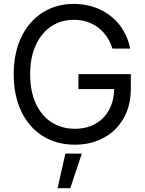

<svg xmlns="http://www.w3.org/2000/svg" viewBox="-20 -737 749 991"><path d="M360.4 -634.8Q296.9 -634.8 246.1 -602.1Q195.3 -569.3 165.5 -505.9Q135.7 -442.4 135.7 -353.5Q135.7 -264.6 165.5 -201.2Q195.3 -137.7 247.6 -105Q299.8 -72.3 366.2 -72.3Q426.8 -72.3 472.7 -98.1Q518.6 -124 543.9 -171.9Q569.3 -219.7 569.3 -282.2L595.7 -277.3H384.8V-354.5H655.3V-278.3Q655.3 -192.4 618.2 -127Q581.1 -61.5 515.6 -25.9Q450.2 9.8 366.2 9.8Q272.5 9.8 201.2 -34.7Q129.9 -79.1 90.3 -161.1Q50.8 -243.2 50.8 -353.5Q50.8 -463.9 90.3 -545.9Q129.9 -627.9 200.2 -672.4Q270.5 -716.8 360.4 -716.8Q434.6 -716.8 496.1 -688Q557.6 -659.2 598.1 -606.9Q638.7 -554.7 651.4 -486.3H560.5Q545.9 -532.2 517.6 -565.4Q489.3 -598.6 449.7 -616.7Q410.2 -634.8 360.4 -634.8ZM317.4 55.7H402.3L342.8 234.4H277.3Z"/></svg>

Font: Pretendard JP Variable
Style: Regular
Weight: 400
Designer: Base glyphs from Inter by Rasmus Andersson; Hangul glyphs from Noto Sans CJK(Source Han Sans) by Jang Soo-young and Kang
Foundry: Kil Hyung-jin
Version: Version 1.307;Glyphs 3.2 (3192)